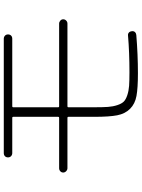

<svg xmlns="http://www.w3.org/2000/svg" viewBox="116 -866 767 1040"><g transform="rotate(-90 500.0 -346.5)"><path d="M108.4 -365.2Q99.6 -365.2 92.3 -372.1Q85 -378.9 85 -388.2Q85 -397.5 91.8 -403.8Q98.6 -410.2 108.4 -410.2H381.8Q386.7 -410.2 386.7 -415V-659.2Q386.7 -664.1 381.8 -664.1H190.4Q180.7 -664.1 173.8 -670.4Q167 -676.8 167 -687Q167 -697.3 173.3 -703.6Q179.7 -710 190.4 -710H809.6Q819.3 -710 826.2 -703.6Q833 -697.3 833 -687Q833 -676.8 826.7 -670.4Q820.3 -664.1 809.6 -664.1H443.4Q438.5 -664.1 438.5 -659.2V-415Q438.5 -410.2 443.4 -410.2H891.6Q900.4 -410.2 907.7 -403.8Q915 -397.5 915 -388.2Q915 -378.9 908.2 -372.1Q901.4 -365.2 891.6 -365.2H443.4Q438.5 -365.2 438.5 -360.4V-218.8Q438.5 -172.9 440.4 -145.5Q442.4 -118.2 450.2 -94.7Q458 -71.3 469.2 -60.1Q480.5 -48.8 503.9 -41Q527.3 -33.2 554.7 -31.2Q582 -29.3 627.9 -29.3Q736.3 -29.3 827.1 -37.1Q836.9 -38.1 843.3 -32.2Q849.6 -26.4 850.6 -16.1Q851.6 -5.9 845.7 0.5Q839.8 6.8 830.1 7.8Q723.6 16.6 622.1 16.6Q543 16.6 500 8.8Q457 1 430.2 -25.9Q403.3 -52.7 395 -95.7Q386.7 -138.7 386.7 -217.8V-360.4Q386.7 -365.2 381.8 -365.2Z"/></g></svg>

Font: Rounded-L Mgen+ 1m light
Style: Regular
Weight: 200
Designer: [Source Han Sans]
Ryoko NISHIZUKA  (kana & ideographs); Paul D. Hunt (Latin, Greek & Cyrillic); Wenlong ZHANG  (bopomofo
Version: Version 1.059.20150602